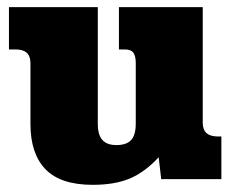

<svg xmlns="http://www.w3.org/2000/svg" viewBox="-20 -500 643 536"><path d="M65 -154V-324Q65 -362 24 -362H5V-480H253V-155Q253 -123 266 -109Q279 -95 305 -95Q333 -95 346 -109Q359 -123 359 -155V-324Q359 -343 352.5 -352.5Q346 -362 328 -362H312V-480H546V-157Q546 -119 588 -119H598V0H430L423 -61Q384 -19 342 -1.5Q300 16 239 16Q149 16 107 -27.5Q65 -71 65 -154Z"/></svg>

Font: Pridi
Style: Bold
Weight: 700
Designer: Katatrad Team
Foundry: CadsonDemak
Version: Version 1.001